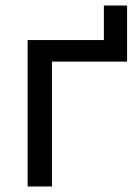

<svg xmlns="http://www.w3.org/2000/svg" viewBox="-20 -675 500 695"><path d="M80 0V-530H356V-655H440V-452H168V0Z"/></svg>

Font: Golos Text VF
Style: Regular
Weight: 400
Designer: A.Korolkova, Vitaly Kuzmin
Foundry: ParaType Ltd
Version: Version 2.003